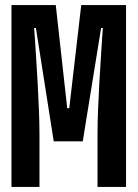

<svg xmlns="http://www.w3.org/2000/svg" viewBox="-20 -734 540 754"><path d="M25 0V-714H199L244 -309H252L299 -714H475V0H363V-210Q363 -251 365 -302Q367 -353 370 -406Q373 -459 376 -505.5Q379 -552 381 -584Q383 -616 384 -624H377L305 -179H191L121 -624H114Q115 -615 117 -583Q119 -551 122 -505Q125 -459 128 -405.5Q131 -352 133 -299.5Q135 -247 135 -203V0Z"/></svg>

Font: Noto Sans Mono ExtraCondensed
Style: Bold
Weight: 700
Width: 2
Designer: Monotype Design Team
Foundry: Monotype Imaging Inc.
Version: Version 2.014